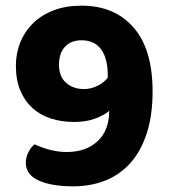

<svg xmlns="http://www.w3.org/2000/svg" viewBox="-20 -642 597 677"><path d="M102 -133Q128 -121 157 -113.5Q186 -106 215 -106Q283 -106 324 -144Q365 -182 365 -251Q346 -235 314.5 -223.5Q283 -212 242 -212Q197 -212 159.5 -224Q122 -236 94.5 -261Q67 -286 51.5 -323Q36 -360 36 -410Q36 -454 51.5 -492.5Q67 -531 96.5 -560Q126 -589 169 -605.5Q212 -622 268 -622Q384 -622 451 -545Q518 -468 518 -320Q518 -235 497.5 -172Q477 -109 440 -67.5Q403 -26 351.5 -5.5Q300 15 238 15Q162 15 116.5 -5.5Q71 -26 71 -68Q71 -88 80.5 -106Q90 -124 102 -133ZM360 -368V-376Q360 -436 336.5 -468Q313 -500 268 -500Q230 -500 209 -477Q188 -454 188 -414Q188 -372 213 -350Q238 -328 276 -328Q301 -328 324 -339.5Q347 -351 360 -368Z"/></svg>

Font: Baloo 2 Latin
Style: Bold
Weight: 400
Designer: Sarang Kulkarni and Ek Type
Foundry: Ek Type
Version: Version 1.001